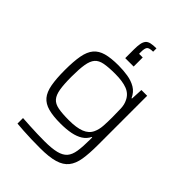

<svg xmlns="http://www.w3.org/2000/svg" viewBox="-274 -891 1226 1226"><g transform="rotate(45 339.0 -278.0)"><path d="M322 210Q283 210 243 209Q203 208 167.5 205.5Q132 203 109 201V151Q139 153 175 155Q211 157 245.5 158Q280 159 309 159Q376 159 416 149Q456 139 476 116Q496 93 502.5 51.5Q509 10 509 -53V-74H505Q490 -44 462.5 -26.5Q435 -9 395 -1Q355 7 302 7Q235 7 191.5 -5Q148 -17 124 -45.5Q100 -74 90.5 -125Q81 -176 81 -255Q81 -333 90.5 -384.5Q100 -436 124.5 -465Q149 -494 192 -506Q235 -518 303 -518Q346 -518 387 -511.5Q428 -505 460 -486Q492 -467 509 -429H513L517 -510H569V-65Q569 12 560.5 64.5Q552 117 526.5 149Q501 181 452 195.5Q403 210 322 210ZM326 -46Q394 -46 434.5 -62Q475 -78 491 -113Q504 -141 506.5 -175.5Q509 -210 509 -255Q509 -300 507.5 -334.5Q506 -369 493 -394Q475 -433 434 -449Q393 -465 326 -465Q266 -465 229 -458Q192 -451 173.5 -429.5Q155 -408 148 -366Q141 -324 141 -255Q141 -186 148 -144.5Q155 -103 173.5 -81.5Q192 -60 229 -53Q266 -46 326 -46ZM300 -581V-659Q300 -691 304 -712Q308 -733 318 -745Q328 -757 347 -761.5Q366 -766 397 -766V-736Q362 -736 352.5 -724.5Q343 -713 343 -680V-663H376V-581Z"/></g></svg>

Font: Saira Expanded Light
Style: Regular
Weight: 300
Width: 7
Designer: Hector Gatti with collaboration of the Omnibus-Type team
Foundry: Omnibus-Type
Version: Version 1.101